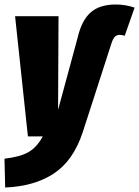

<svg xmlns="http://www.w3.org/2000/svg" viewBox="-44 -606 618 853"><path d="M-24 99Q46 91 83 69.5Q120 48 146 0H80L23 -534H216L214 -118L301 -439Q319 -516 359 -551Q399 -586 470 -586Q514 -586 554 -572L510 -447Q500 -451 488 -451Q475 -451 467 -443.5Q459 -436 452 -416L324 -20Q282 108 195 165Q108 222 -21 227Z"/></svg>

Font: Fira Sans Condensed Black
Style: Italic
Weight: 900
Width: 3
Italic angle: -8°
Designer: Carrois Corporate & Edenspiekermann AG
Foundry: Carrois Corporate GbR & Edenspiekermann AG
Version: Version 4.203